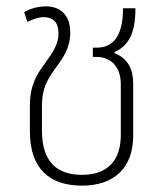

<svg xmlns="http://www.w3.org/2000/svg" viewBox="-20 -574 520 604"><path d="M238 10C340 10 399 -47 399 -147V-310C399 -352 386 -389 340 -407V-410C387 -431 406 -473 406 -548H367C367 -481 349 -424 284 -424H272V-395H283C327 -395 360 -366 360 -309V-149C360 -72 321 -24 238 -24C161 -24 112 -63 112 -163V-242C112 -295 128 -322 154 -359C180 -394 201 -424 201 -472C201 -532 164 -554 125 -554C100 -554 75 -547 56 -536L66 -505C78 -511 99 -520 116 -520C143 -520 164 -509 164 -468C164 -436 147 -410 121 -374C95 -339 74 -306 74 -240V-161C74 -43 136 10 238 10Z"/></svg>

Font: Noto Sans Thai SemCond ExtLt
Style: Regular
Weight: 200
Width: 4
Designer: Monotype Design Team
Foundry: Monotype Imaging Inc.
Version: Version 2.002